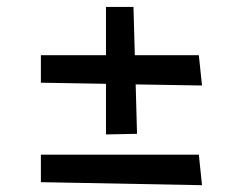

<svg xmlns="http://www.w3.org/2000/svg" viewBox="-20 -569 703 556"><path d="M565 -32.7 555.8 -121.1H98.4V-41.5ZM98.4 -329.5 286.9 -326.3V-179.7L376.8 -181.5L372.9 -324.6L565 -321.4L555.8 -409.1H370.4L366.5 -549H286.9V-409.1H98.4Z"/></svg>

Font: Inter 465
Style: Regular
Weight: 400
Designer: Rasmus Andersson
Foundry: rsms
Version: Version 3.019;Glyphs 3.1.2 (3151)